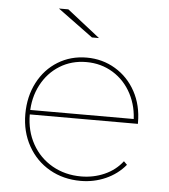

<svg xmlns="http://www.w3.org/2000/svg" viewBox="-52 -764 717 814"><g transform="rotate(5 306.5 -357.0)"><path d="M63 -259Q63 -334 94 -393.5Q125 -453 179.5 -486.5Q234 -520 302 -520Q369 -520 424 -487Q479 -454 510.5 -396Q542 -338 542 -264Q542 -262 542 -259H74V-278H531L523 -263Q523 -330 494.5 -384.5Q466 -439 415.5 -470Q365 -501 302 -501Q239 -501 189 -470Q139 -439 110.5 -384.5Q82 -330 82 -263V-259Q82 -189 113 -133.5Q144 -78 198.5 -47Q253 -16 321 -16Q374 -16 420.5 -36.5Q467 -57 497 -96L511 -82Q477 -41 427 -19Q377 3 321 3Q247 3 188.5 -30.5Q130 -64 96.5 -124Q63 -184 63 -259ZM166 -717H206L346 -607H316Z"/></g></svg>

Font: iiserrat Thin
Style: Regular
Weight: 100
Designer: Akira Ohta
Foundry: Akira Ohta
Version: Version 1.200;Glyphs 3.3.1 (3343)